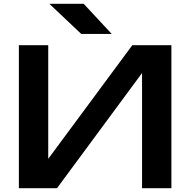

<svg xmlns="http://www.w3.org/2000/svg" viewBox="-20 -987 998 1007"><path d="M279 0 725 -604V0H879V-750H674L233 -154V-750H79V0ZM419 -967H239L406 -809H566Z"/></svg>

Font: Bounded Med
Style: Regular
Weight: 500
Designer: Vlad Churkin
Version: Version 3.0